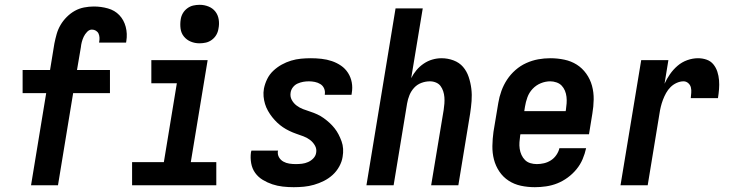

<svg xmlns="http://www.w3.org/2000/svg" viewBox="-20 -770 3040 798"><path d="M109 0 172 -383H74V-479H188L206 -589Q210 -609 215.5 -628.5Q221 -648 231.5 -666Q242 -684 257.5 -699.5Q273 -715 291 -725Q309 -735 329.5 -739Q350 -743 370 -743Q400 -743 428.5 -735Q457 -727 476 -707Q495 -687 502.5 -658.5Q510 -630 505 -599L504 -593H392V-595Q394 -604 393.5 -613.5Q393 -623 389.5 -630.5Q386 -638 378.5 -642.5Q371 -647 362 -647Q351 -647 342 -637.5Q333 -628 328 -617.5Q323 -607 320 -595.5Q317 -584 316 -573L300 -479H437V-383H284L221 0Z M879 0H529V-96H661L715 -424H609V-520H843L773 -96H879ZM809 -590Q790 -590 773 -597Q756 -604 744.5 -618Q733 -632 730.5 -651Q728 -670 731 -689Q733 -703 740 -715Q747 -727 758.5 -735.5Q770 -744 783 -747Q796 -750 810 -750Q829 -750 846.5 -743Q864 -736 875 -722Q886 -708 889 -689Q892 -670 888 -651Q886 -637 879 -625Q872 -613 860.5 -604.5Q849 -596 836 -593Q823 -590 809 -590Z M1201 8Q1178 8 1155.5 5.5Q1133 3 1112 -4Q1091 -11 1072 -22.5Q1053 -34 1040.5 -51.5Q1028 -69 1024 -91.5Q1020 -114 1023 -137L1025 -144H1136L1135 -142Q1133 -128 1139.5 -116.5Q1146 -105 1157.5 -98.5Q1169 -92 1182.5 -90Q1196 -88 1209 -88Q1222 -88 1235 -89.5Q1248 -91 1260.5 -96.5Q1273 -102 1282.5 -112Q1292 -122 1294 -135Q1297 -151 1289 -165Q1281 -179 1268.5 -188.5Q1256 -198 1241 -203.5Q1226 -209 1211.5 -214Q1197 -219 1182.5 -226Q1168 -233 1155.5 -241.5Q1143 -250 1132 -260.5Q1121 -271 1111.5 -283Q1102 -295 1094 -309Q1086 -323 1081.5 -338Q1077 -353 1075.5 -369Q1074 -385 1077 -402Q1081 -422 1090.5 -441.5Q1100 -461 1116 -476Q1132 -491 1151 -501.5Q1170 -512 1190 -518Q1210 -524 1230.5 -526Q1251 -528 1272 -528Q1294 -528 1316.5 -525.5Q1339 -523 1359.5 -516Q1380 -509 1397.5 -497Q1415 -485 1426.5 -467Q1438 -449 1442 -427.5Q1446 -406 1442 -383L1441 -376H1330V-378Q1332 -391 1327 -402.5Q1322 -414 1311.5 -420.5Q1301 -427 1288.5 -429.5Q1276 -432 1264 -432Q1252 -432 1240.5 -430Q1229 -428 1217.5 -423Q1206 -418 1198 -408Q1190 -398 1188 -386Q1185 -369 1192.5 -355Q1200 -341 1212.5 -331.5Q1225 -322 1239.5 -316.5Q1254 -311 1269.5 -306Q1285 -301 1299 -294.5Q1313 -288 1325.5 -279Q1338 -270 1349.5 -259.5Q1361 -249 1370.5 -237Q1380 -225 1387 -211.5Q1394 -198 1399.5 -183Q1405 -168 1406 -151.5Q1407 -135 1404 -118Q1401 -98 1390 -78Q1379 -58 1362.5 -43Q1346 -28 1326 -18Q1306 -8 1285 -2Q1264 4 1243 6Q1222 8 1201 8Z M1503 0 1624 -735H1737L1689 -445Q1698 -463 1711 -478.5Q1724 -494 1741 -505.5Q1758 -517 1777 -522.5Q1796 -528 1815 -528Q1841 -528 1865 -519Q1889 -510 1904.5 -492Q1920 -474 1928 -450Q1936 -426 1939 -401Q1942 -376 1940 -350Q1938 -324 1934 -298L1885 0H1772L1824 -313Q1826 -326 1827 -339.5Q1828 -353 1827 -366Q1826 -379 1822 -391Q1818 -403 1811 -412.5Q1804 -422 1792 -427Q1780 -432 1767 -432Q1749 -432 1731.5 -425.5Q1714 -419 1701.5 -405.5Q1689 -392 1682 -375Q1675 -358 1672 -340L1616 0Z M2203 8Q2173 8 2145 2Q2117 -4 2094 -19Q2071 -34 2055.5 -57Q2040 -80 2033 -107Q2026 -134 2026.5 -163.5Q2027 -193 2031 -222L2051 -342Q2055 -367 2064 -392Q2073 -417 2087.5 -439Q2102 -461 2122.5 -479Q2143 -497 2167.5 -508Q2192 -519 2217 -523.5Q2242 -528 2267 -528Q2297 -528 2325.5 -522Q2354 -516 2377 -501.5Q2400 -487 2416.5 -464Q2433 -441 2440.5 -413.5Q2448 -386 2447.5 -356.5Q2447 -327 2442 -298L2428 -212H2143L2142 -207Q2140 -193 2139 -179Q2138 -165 2140 -151.5Q2142 -138 2147.5 -126Q2153 -114 2162 -105Q2171 -96 2184 -92Q2197 -88 2211 -88Q2226 -88 2241 -91.5Q2256 -95 2269.5 -103.5Q2283 -112 2292.5 -126Q2302 -140 2305 -154H2416Q2411 -131 2401.5 -108.5Q2392 -86 2376 -66.5Q2360 -47 2339.5 -32Q2319 -17 2296.5 -8Q2274 1 2250 4.5Q2226 8 2203 8ZM2159 -308H2331L2332 -313Q2334 -327 2335 -340.5Q2336 -354 2334.5 -367.5Q2333 -381 2328 -393Q2323 -405 2314.5 -414Q2306 -423 2293 -427.5Q2280 -432 2267 -432Q2247 -432 2227.5 -424Q2208 -416 2193.5 -400.5Q2179 -385 2172 -365.5Q2165 -346 2162 -327Z M2559 0 2645 -520H2758L2742 -422Q2751 -442 2764.5 -461.5Q2778 -481 2796 -496.5Q2814 -512 2836.5 -520Q2859 -528 2881 -528Q2900 -528 2917 -522Q2934 -516 2945 -502.5Q2956 -489 2961.5 -472Q2967 -455 2968.5 -436.5Q2970 -418 2968.5 -399.5Q2967 -381 2964 -362H2851Q2852 -373 2853 -384.5Q2854 -396 2851.5 -406.5Q2849 -417 2840.5 -424.5Q2832 -432 2821 -432Q2807 -432 2792.5 -425.5Q2778 -419 2767 -408Q2756 -397 2748.5 -383.5Q2741 -370 2735.5 -355.5Q2730 -341 2726.5 -326.5Q2723 -312 2721 -298L2672 0Z"/></svg>

Font: Iosevka Term Curly Oblique
Style: Bold
Weight: 700
Italic angle: -9°
Designer: Belleve Invis
Foundry: Belleve Invis
Version: Version 32.3.0